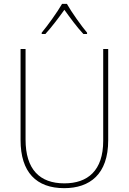

<svg xmlns="http://www.w3.org/2000/svg" viewBox="-20 -969 669 999"><path d="M328 -949H303C279 -907 228 -836 197 -799V-792H216C249 -828 288 -880 315 -918C343 -879 380 -828 414 -792H433V-799C405 -832 352 -906 328 -949ZM543 -239V-714H517V-236C517 -81 436 -15 315 -15C187 -15 113 -87 113 -243V-714H87V-240C87 -73 169 10 314 10C447 10 543 -62 543 -239Z"/></svg>

Font: Noto Sans Arabic SemCond Thin
Style: Regular
Weight: 100
Width: 4
Designer: Monotype Design Team, Nadine Chahine, Nizar Qandah and Khaled Hosny
Foundry: Monotype Imaging Inc.
Version: Version 2.012